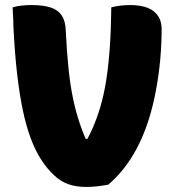

<svg xmlns="http://www.w3.org/2000/svg" viewBox="-20 -729 690 759"><path d="M104 -709Q149 -709 178.5 -700Q208 -691 223.5 -668.5Q239 -646 240 -608Q244 -524 251 -456.5Q258 -389 270 -333.5Q282 -278 299.5 -229Q317 -180 341 -132L290 -180H358L299 -135Q325 -175 344 -217.5Q363 -260 377 -307.5Q391 -355 400 -412.5Q409 -470 414 -541Q419 -612 420 -700Q439 -705 458 -707Q477 -709 495 -709Q537 -709 565 -697.5Q593 -686 607 -662.5Q621 -639 619 -602Q618 -530 610.5 -465Q603 -400 590.5 -342Q578 -284 560.5 -234Q543 -184 520 -141Q497 -98 469 -62.5Q441 -27 408 1Q386 5 364.5 7.5Q343 10 321 10Q280 10 249.5 -1Q219 -12 194 -36Q167 -61 144 -96Q121 -131 102.5 -179.5Q84 -228 70.5 -292Q57 -356 47.5 -438.5Q38 -521 33 -625Q33 -637 32.5 -649.5Q32 -662 31 -674.5Q30 -687 30 -700Q46 -705 66 -707Q86 -709 104 -709Z"/></svg>

Font: Recursive Casual Black
Style: Regular
Weight: 900
Version: Version 1.047